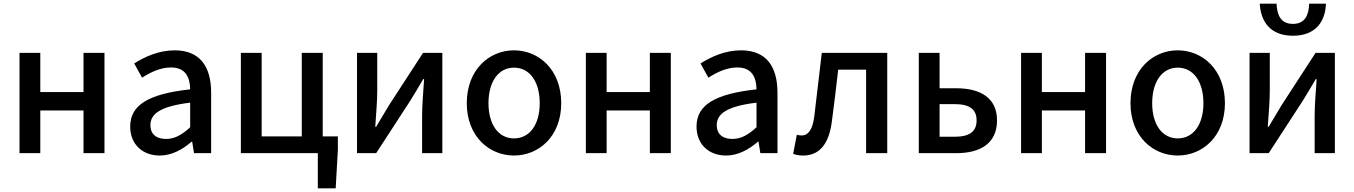

<svg xmlns="http://www.w3.org/2000/svg" viewBox="-20 -840 7427 1053"><path d="M87 0H201V-234H438V0H553V-550H438V-335H201V-550H87Z M856 13C922 13 981 -20 1031 -63H1034L1044 0H1138V-331C1138 -477 1075 -564 938 -564C850 -564 773 -528 716 -492L759 -414C806 -444 860 -470 918 -470C999 -470 1022 -414 1023 -350C794 -325 694 -264 694 -146C694 -49 761 13 856 13ZM891 -78C842 -78 805 -100 805 -154C805 -216 860 -257 1023 -277V-142C978 -101 939 -78 891 -78Z M1750 -92V-550H1635V-92H1415V-550H1301V0H1723V193H1821L1833 -18V-92Z M1938 0H2043L2231 -289C2251 -321 2281 -372 2301 -406H2306C2301 -335 2295 -262 2295 -205V0H2406V-550H2300L2113 -262C2094 -229 2062 -178 2043 -145H2038C2043 -215 2049 -288 2049 -345V-550H1938Z M2799 13C2935 13 3058 -92 3058 -274C3058 -458 2935 -564 2799 -564C2663 -564 2540 -458 2540 -274C2540 -92 2663 13 2799 13ZM2799 -81C2713 -81 2659 -158 2659 -274C2659 -391 2713 -469 2799 -469C2886 -469 2940 -391 2940 -274C2940 -158 2886 -81 2799 -81Z M3193 0H3307V-234H3544V0H3659V-550H3544V-335H3307V-550H3193Z M3962 13C4028 13 4087 -20 4137 -63H4140L4150 0H4244V-331C4244 -477 4181 -564 4044 -564C3956 -564 3879 -528 3822 -492L3865 -414C3912 -444 3966 -470 4024 -470C4105 -470 4128 -414 4129 -350C3900 -325 3800 -264 3800 -146C3800 -49 3867 13 3962 13ZM3997 -78C3948 -78 3911 -100 3911 -154C3911 -216 3966 -257 4129 -277V-142C4084 -101 4045 -78 3997 -78Z M4385 13C4474 13 4526 -50 4542 -172C4555 -267 4566 -364 4577 -458H4730V0H4846V-550H4487C4473 -434 4460 -318 4446 -203C4437 -128 4412 -97 4376 -97C4366 -97 4358 -99 4350 -101L4330 4C4347 10 4363 13 4385 13Z M5019 0H5224C5355 0 5448 -52 5448 -180C5448 -305 5355 -356 5224 -356H5133V-550H5019ZM5133 -90V-269H5215C5297 -269 5336 -241 5336 -180C5336 -118 5297 -90 5215 -90Z M5580 0H5694V-234H5931V0H6046V-550H5931V-335H5694V-550H5580Z M6439 13C6575 13 6698 -92 6698 -274C6698 -458 6575 -564 6439 -564C6303 -564 6180 -458 6180 -274C6180 -92 6303 13 6439 13ZM6439 -81C6353 -81 6299 -158 6299 -274C6299 -391 6353 -469 6439 -469C6526 -469 6580 -391 6580 -274C6580 -158 6526 -81 6439 -81Z M6833 0H6938L7126 -289C7146 -321 7176 -372 7196 -406H7201C7196 -335 7190 -262 7190 -205V0H7301V-550H7195L7008 -262C6989 -229 6957 -178 6938 -145H6933C6938 -215 6944 -288 6944 -345V-550H6833ZM7071 -644C7198 -644 7249 -725 7252 -820H7160C7158 -757 7137 -709 7071 -709C7004 -709 6984 -757 6981 -820H6889C6894 -725 6944 -644 7071 -644Z"/></svg>

Font: Noto Sans Japanese Medium
Style: Regular
Weight: 500
Designer: Ryoko NISHIZUKA (kana & ideographs); Paul D. Hunt (Latin, Greek & Cyrillic); Wenlong ZHANG (bopomofo); Sandoll Communica
Foundry: Adobe Systems Incorporated
Version: Version 1.000;PS 1;hotconv 1.0.78;makeotf.lib2.5.61930